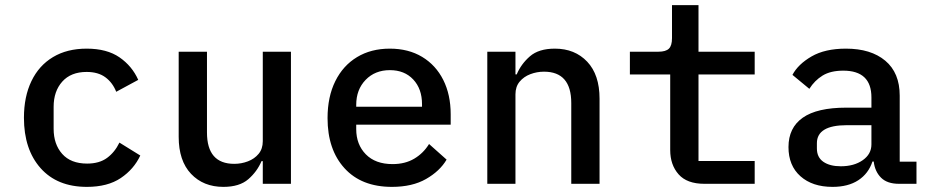

<svg xmlns="http://www.w3.org/2000/svg" viewBox="-20 -718 3640 750"><path d="M319.5 12Q203.5 12 138.5 -61.2Q73.5 -134.5 73.5 -258Q73.5 -340.5 102.8 -401.2Q132 -462 187 -495Q242 -528 318.5 -528Q397.5 -528 446.8 -494Q496 -460 520 -406L434 -359.5Q420 -395 391.8 -416Q363.5 -437 318.5 -437Q257 -437 223.2 -399.2Q189.5 -361.5 189.5 -301V-215Q189.5 -154.5 223 -116.8Q256.5 -79 320.5 -79Q368 -79 398.2 -101.2Q428.5 -123.5 446.5 -161L528 -110.5Q503 -57 451.8 -22.5Q400.5 12 319.5 12Z M1006.5 0V-88.5H1001.5Q984.5 -48 950 -18Q915.5 12 852.5 12Q774.5 12 726.2 -39Q678 -90 678 -183.5V-516H788.5V-200.5Q788.5 -78 895 -78Q923 -78 948.5 -87.8Q974 -97.5 990.2 -117Q1006.5 -136.5 1006.5 -166.5V-516H1116.5V0Z M1511 12Q1392 12 1325.8 -60.8Q1259.5 -133.5 1259.5 -256.5Q1259.5 -340 1289.8 -401Q1320 -462 1374.8 -495Q1429.5 -528 1502.5 -528Q1575.5 -528 1629 -495.8Q1682.5 -463.5 1711.5 -405.8Q1740.5 -348 1740.5 -271.5V-231H1371.5V-213.5Q1371.5 -153.5 1409 -115.2Q1446.5 -77 1513.5 -77Q1562.5 -77 1598.2 -98.2Q1634 -119.5 1656 -155.5L1724.5 -94.5Q1698 -49.5 1644.2 -18.8Q1590.5 12 1511 12ZM1503 -444Q1445 -444 1408.2 -406Q1371.5 -368 1371.5 -308.5V-301H1628.5V-311Q1628.5 -371 1594.2 -407.5Q1560 -444 1503 -444Z M1993.5 0H1883.5V-516H1993.5V-427.5H1998.5Q2015.5 -468 2050 -498Q2084.5 -528 2147.5 -528Q2225.5 -528 2273.8 -477Q2322 -426 2322 -332.5V0H2211.5V-315.5Q2211.5 -438 2105 -438Q2077 -438 2051.5 -428.2Q2026 -418.5 2009.8 -399Q1993.5 -379.5 1993.5 -349.5Z M2928 0H2731.5Q2663.5 0 2630.8 -37Q2598 -74 2598 -132V-427H2440.5V-516H2552Q2580.5 -516 2592.8 -527.8Q2605 -539.5 2605 -569V-698H2708.5V-516H2928V-427H2708.5V-89H2928Z M3560 0H3491.5Q3445.5 0 3421.5 -24Q3397.5 -48 3393 -87H3388Q3372.5 -40 3332.8 -14Q3293 12 3232 12Q3153.5 12 3106.8 -29.5Q3060 -71 3060 -143.5Q3060 -219 3115.8 -258.2Q3171.5 -297.5 3286 -297.5H3384V-337.5Q3384 -442 3274 -442Q3224.5 -442 3193.2 -422.8Q3162 -403.5 3141.5 -371L3075.5 -425.5Q3097.5 -467 3150 -497.5Q3202.5 -528 3284.5 -528Q3382 -528 3438.2 -480.8Q3494.5 -433.5 3494.5 -344.5V-86.5H3560ZM3264.5 -68.5Q3316 -68.5 3350 -92.2Q3384 -116 3384 -154V-229H3288Q3171 -229 3171 -158.5V-138Q3171 -103.5 3196.2 -86Q3221.5 -68.5 3264.5 -68.5Z"/></svg>

Font: Lilex Medium
Style: Regular
Weight: 500
Designer: Mike Abbink, Paul van der Laan, Pieter van Rosmalen, Mikhael Khrustik
Foundry: Mikhael Khrustik
Version: Version 1.100